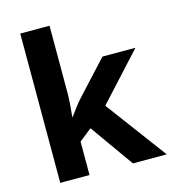

<svg xmlns="http://www.w3.org/2000/svg" viewBox="-112 -852 845 944"><g transform="rotate(-15 310.0 -380.0)"><path d="M227 -420V-760H78V0H227V-170L291 -221L448 0H620L390 -309L607 -546H439L286 -380C262 -354 241 -325 221 -297H219C223 -338 227 -379 227 -420Z"/></g></svg>

Font: Noto Sans Arabic UI
Style: Bold
Weight: 700
Designer: Monotype Design Team, Nadine Chahine and Nizar Qandah
Foundry: Monotype Imaging Inc.
Version: Version 2.010